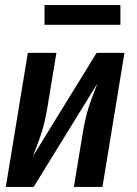

<svg xmlns="http://www.w3.org/2000/svg" viewBox="-20 -739 540 759"><path d="M3 0 90 -530H203L168 -318Q164 -293 158.5 -268Q153 -243 145.5 -218.5Q138 -194 128.5 -169.5Q119 -145 110 -121L362 -530H472L385 0H272L307 -212Q311 -237 316.5 -262Q322 -287 329.5 -311.5Q337 -336 346.5 -360.5Q356 -385 365 -409L113 0ZM156 -641V-719H456V-641Z"/></svg>

Font: Iosevka Curly Oblique
Style: Bold
Weight: 700
Italic angle: -9°
Monospace: yes
Designer: Belleve Invis
Foundry: Belleve Invis
Version: Version 11.1.0; ttfautohint (v1.8.3)